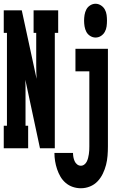

<svg xmlns="http://www.w3.org/2000/svg" viewBox="-24 -790 644 1023"><path d="M-4 0V-120H13V-615H-4V-735H92L171 -370Q170 -388 169.5 -405.5Q169 -423 169 -441V-615H155V-735H286V-615H268V0H189L111 -365Q112 -347 112 -329.5Q112 -312 112 -294V-120H126V0ZM485 -590Q470 -590 456.5 -598.5Q443 -607 436 -620.5Q429 -634 426.5 -649.5Q424 -665 424 -680Q424 -695 426.5 -710.5Q429 -726 436 -739.5Q443 -753 456.5 -761.5Q470 -770 485 -770Q500 -770 513.5 -761.5Q527 -753 534.5 -739.5Q542 -726 544 -710.5Q546 -695 546 -680Q546 -665 544 -649.5Q542 -634 534.5 -620.5Q527 -607 514 -598.5Q501 -590 485 -590ZM407 213Q385 213 364 206Q343 199 326 184.5Q309 170 298 151Q287 132 280 111Q273 90 269.5 68.5Q266 47 266 25H365Q365 36 367 47Q369 58 373.5 68.5Q378 79 387 86Q396 93 407 93Q417 93 425.5 86.5Q434 80 438.5 70.5Q443 61 445.5 51Q448 41 449.5 31Q451 21 451.5 10.5Q452 0 452 -10V-410H378V-530H551V-10Q551 15 549 40Q547 65 541 88.5Q535 112 524 135Q513 158 496 176Q479 194 455.5 203.5Q432 213 407 213Z"/></svg>

Font: Iosevka Slab Heavy Extended
Style: Regular
Weight: 900
Width: 7
Monospace: yes
Designer: Belleve Invis
Foundry: Belleve Invis
Version: Version 11.1.0; ttfautohint (v1.8.3)